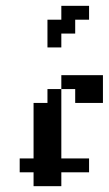

<svg xmlns="http://www.w3.org/2000/svg" viewBox="-20 -639 373 659"><path d="M95.2 -95.2H142.9V-47.6H95.2ZM47.6 -95.2H95.2V-47.6H47.6ZM142.9 -95.2H190.5V-47.6H142.9ZM95.2 -47.6H142.9V0H95.2ZM142.9 -47.6H190.5V0H142.9ZM95.2 -142.9H142.9V-95.2H95.2ZM142.9 -142.9H190.5V-95.2H142.9ZM142.9 -190.5H190.5V-142.9H142.9ZM142.9 -238.1H190.5V-190.5H142.9ZM95.2 -238.1H142.9V-190.5H95.2ZM95.2 -190.5H142.9V-142.9H95.2ZM142.9 -285.7H190.5V-238.1H142.9ZM285.7 -333.3H333.3V-285.7H285.7ZM238.1 -333.3H285.7V-285.7H238.1ZM190.5 -95.2H238.1V-47.6H190.5ZM190.5 -381H238.1V-333.3H190.5ZM238.1 -381H285.7V-333.3H238.1ZM285.7 -381H333.3V-333.3H285.7ZM142.9 -333.3H190.5V-285.7H142.9ZM95.2 -285.7H142.9V-238.1H95.2ZM238.1 -95.2H285.7V-47.6H238.1ZM142.9 -523.8H190.5V-476.2H142.9ZM190.5 -571.4H238.1V-523.8H190.5ZM142.9 -571.4H190.5V-523.8H142.9ZM190.5 -619H238.1V-571.4H190.5ZM238.1 -619H285.7V-571.4H238.1Z"/></svg>

Font: Jacquard 12
Style: Regular
Weight: 400
Designer: Sarah Cadigan-Fried
Version: Version 1.000; ttfautohint (v1.8.4.7-5d5b)